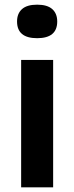

<svg xmlns="http://www.w3.org/2000/svg" viewBox="-20 -802 318 822"><path d="M70.5 0V-545.5H207.5V0ZM139 -638.5Q53 -638.5 53 -710Q53 -744 74.2 -763Q95.5 -782 139 -782Q182.5 -782 203.8 -763Q225 -744 225 -710Q225 -638.5 139 -638.5Z"/></svg>

Font: Encode Sans SemiExpanded SemiExpanded SemiBold
Style: Regular
Weight: 600
Width: 6
Designer: Multiple Designers
Foundry: Impallari Type
Version: Version 3.000; ttfautohint (v1.8.3) -l 8 -r 50 -G 200 -x 14 